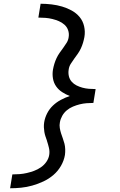

<svg xmlns="http://www.w3.org/2000/svg" viewBox="-20 -853 640 1026"><path d="M34 153 46 79Q65 79 84.5 77.5Q104 76 123.5 71.5Q143 67 162 60Q181 53 198.5 41Q216 29 228 11.5Q240 -6 243 -25Q246 -44 241.5 -63Q237 -82 231 -100V-101Q227 -112 223 -124Q219 -136 217 -148Q215 -160 214.5 -173Q214 -186 216 -199Q220 -224 232 -247.5Q244 -271 263 -289Q282 -307 305.5 -319.5Q329 -332 353 -340Q332 -348 312.5 -360.5Q293 -373 280 -391.5Q267 -410 263 -433.5Q259 -457 263 -481Q266 -497 270.5 -512Q275 -527 282 -542Q289 -557 298.5 -570.5Q308 -584 318 -597.5Q328 -611 336.5 -625Q345 -639 347 -655Q350 -674 344 -691.5Q338 -709 324.5 -721Q311 -733 294.5 -740Q278 -747 260 -751.5Q242 -756 223 -757.5Q204 -759 185 -759L197 -833Q226 -833 255.5 -829.5Q285 -826 312 -818Q339 -810 363.5 -796.5Q388 -783 405.5 -762Q423 -741 429.5 -712.5Q436 -684 431 -655Q428 -639 423.5 -624Q419 -609 412 -594Q405 -579 395.5 -565.5Q386 -552 376 -538.5Q366 -525 357.5 -511Q349 -497 347 -481Q344 -463 348 -446Q352 -429 363 -416.5Q374 -404 389 -396.5Q404 -389 420.5 -384.5Q437 -380 455 -378.5Q473 -377 491 -377L488 -358L479 -303Q461 -303 442.5 -301.5Q424 -300 406 -295.5Q388 -291 370 -283.5Q352 -276 337 -263.5Q322 -251 312.5 -234Q303 -217 300 -199Q297 -184 299.5 -169Q302 -154 306.5 -140Q311 -126 316 -112.5Q321 -99 324.5 -85Q328 -71 328.5 -55.5Q329 -40 327 -25Q322 5 306 33Q290 61 265.5 82Q241 103 212 116.5Q183 130 153 138.5Q123 147 93 150Q63 153 34 153Z"/></svg>

Font: Iosevka Slab Extended
Style: Italic
Weight: 400
Width: 7
Italic angle: -9°
Monospace: yes
Designer: Belleve Invis
Foundry: Belleve Invis
Version: Version 11.1.0; ttfautohint (v1.8.3)